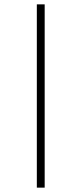

<svg xmlns="http://www.w3.org/2000/svg" viewBox="-20 -815 309 881"><path d="M149 46H185V-795H149Z"/></svg>

Font: Noto Sans Kannada UI ExtraCondensed ExtraLight
Style: Regular
Weight: 200
Width: 2
Designer: Jelle Bosma - Monotype Design Team
Foundry: Monotype Imaging Inc.
Version: Version 2.005